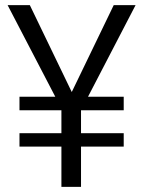

<svg xmlns="http://www.w3.org/2000/svg" viewBox="-20 -731 561 751"><path d="M463.9 -210V-157.7H296.9V0H220.2V-157.7H56.2V-210H220.2V-299.8H56.2V-352.5H196.3L9.8 -710.9H96.7L260.7 -371.1L424.8 -710.9H510.3L324.2 -352.5H463.9V-299.8H296.9V-210Z"/></svg>

Font: Vazirmatn RD FD Light
Style: Regular
Weight: 300
Designer: Saber Rastikerdar
Foundry: Saber Rastikerdar
Version: Version 33.003